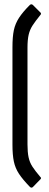

<svg xmlns="http://www.w3.org/2000/svg" viewBox="-20 -724 227 894"><path d="M119 146Q86 112 68.5 85.5Q51 59 44.5 28Q38 -3 38 -50V-504Q38 -553 44.5 -583.5Q51 -614 68.5 -641Q86 -668 119 -701Q126 -707 133 -701L167 -667Q171 -664 171 -660.5Q171 -657 167 -653Q145 -626 132 -606Q119 -586 113.5 -562.5Q108 -539 108 -502V-52Q108 -16 113 8Q118 32 131 52Q144 72 167 99Q171 102 171 105.5Q171 109 167 112L133 147Q126 153 119 146Z"/></svg>

Font: Sofia Sans Extra Condensed Medium
Style: Regular
Weight: 500
Version: Version 4.100